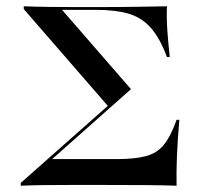

<svg xmlns="http://www.w3.org/2000/svg" viewBox="-20 -591 655 611"><path d="M46 0V-8.9L333.9 -263.7L326.6 -250L55.6 -562.1V-571Q94.4 -569.4 136.7 -569Q179 -568.5 219.4 -568.5H287.1Q362.1 -568.5 415.7 -569.4Q469.4 -570.2 511.3 -571Q509.7 -534.7 512.5 -494.4Q515.3 -454 520.2 -409.7H511.3Q487.9 -471.8 458.5 -504Q429 -536.3 387.5 -548Q346 -559.7 283.9 -559.7H177.4L396.8 -307.3L125 -66.1L141.1 -84.7H351.6Q409.7 -84.7 445.2 -94.4Q480.6 -104 502.4 -131.5Q524.2 -158.9 541.9 -209.7H550.8Q545.2 -146.8 543.1 -95.6Q541.1 -44.4 541.9 0Q496.8 -1.6 441.5 -2Q386.3 -2.4 312.9 -2.4H279.8Q241.9 -2.4 201.6 -2.4Q161.3 -2.4 121.8 -2Q82.3 -1.6 46 0Z"/></svg>

Font: Playfair 144pt SemiExpanded Medium
Style: Regular
Weight: 500
Width: 6
Designer: Claus Eggers Sørensen
Foundry: Claus Eggers Sørensen
Version: Version 2.203